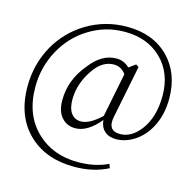

<svg xmlns="http://www.w3.org/2000/svg" viewBox="-122 -827 1138 1121"><g transform="rotate(15 447.0 -267.0)"><path d="M422 168Q252 168 148 70Q38 -34 38 -216Q38 -348 100 -461Q162 -571 268 -635Q379 -702 512 -702Q669 -702 764 -606Q856 -512 856 -359Q856 -261 816 -186Q782 -121 724 -84Q671 -51 616 -51Q572 -51 546 -75Q520 -99 517 -140Q443 -51 370 -51Q320 -51 289 -85Q255 -121 255 -190Q255 -314 341 -416Q411 -507 499 -507Q544 -507 578 -474L618 -503L635 -492L572 -177Q552 -86 631 -86Q700 -86 753 -156Q814 -236 814 -366Q814 -504 727 -588Q642 -670 506 -670Q387 -670 288 -607Q193 -548 138 -445.5Q83 -343 83 -225Q83 -54 188 44Q285 136 436 136Q538 136 617 98L626 122Q537 168 422 168ZM392 -98Q443 -98 513 -164L566 -430Q538 -469 493 -469Q427 -469 377 -401Q311 -309 311 -210Q311 -155 332.5 -126.5Q354 -98 392 -98Z"/></g></svg>

Font: GenRyuMin TW L
Style: Regular
Weight: 300
Version: Version 1.501;PS 1;hotconv 16.6.51;makeotf.lib2.5.65220